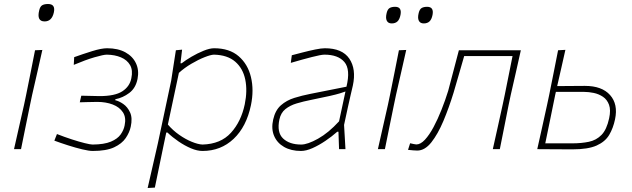

<svg xmlns="http://www.w3.org/2000/svg" viewBox="-20 -745 3156 959"><path d="M50 0Q63 -56.5 74.5 -108.5Q86 -160.5 100 -221L110.5 -271Q123 -332.5 133.5 -385.2Q144 -438 155 -494L191.5 -495.5Q179 -439.5 166.8 -385.8Q154.5 -332 140.5 -271L130 -221Q117.5 -160.5 107 -108.5Q96.5 -56.5 85 0ZM203 -638Q162 -638 176 -694Q180.5 -713 191.2 -719Q202 -725 220 -725Q258 -725 249 -683Q239 -638 203 -638Z M443 9Q424.5 9 391 1Q357.5 -7 320 -19Q282.5 -31 251.5 -42.5L264.5 -75.5Q301.5 -61 338.2 -49Q375 -37 403.5 -30Q432 -23 442.5 -23Q500.5 -23.5 533.8 -37.5Q567 -51.5 582.5 -73.2Q598 -95 602.5 -118.5Q611 -158 594 -184Q577 -210 543 -223Q509 -236 465.5 -236Q432 -235.5 414 -235Q396 -234.5 378.5 -234L386 -267Q401.5 -266.5 422.8 -266.2Q444 -266 477.5 -265Q554 -265 591 -289Q628 -313 636 -354Q644.5 -394 629.8 -419.8Q615 -445.5 584.2 -458.5Q553.5 -471.5 513.5 -472Q497 -472 452.2 -459Q407.5 -446 348.5 -421L350.5 -459.5Q393.5 -475 440 -489.5Q486.5 -504 515 -504Q569 -504 606 -483.8Q643 -463.5 659.2 -428.8Q675.5 -394 667 -351Q658 -305 625.8 -280.8Q593.5 -256.5 556.5 -249.5L555.5 -244.5Q574 -240.5 595.5 -225.8Q617 -211 629.8 -183.2Q642.5 -155.5 633 -112Q627 -83.5 608 -55.5Q589 -27.5 550 -9.2Q511 9 443 9Z M717.5 194Q730.5 138 742.5 84.8Q754.5 31.5 768.5 -29L835 -342Q840.5 -378 846.5 -417Q852.5 -456 858.5 -494L889.5 -497L881.5 -429H887.5Q906.5 -444 936.2 -461.5Q966 -479 996.8 -491.5Q1027.5 -504 1049.5 -504Q1126 -504 1172 -464.2Q1218 -424.5 1233.5 -359.8Q1249 -295 1233.5 -220Q1211 -112 1147 -51.5Q1083 9 991.5 9Q965 9 933.8 -4.2Q902.5 -17.5 871.8 -38.5Q841 -59.5 816.5 -83H810.5L799 -28.5Q786.5 32 775.8 83.8Q765 135.5 753.5 192ZM991.5 -23Q1082.5 -25.5 1133.5 -81.8Q1184.5 -138 1202.5 -224Q1216.5 -292 1205 -347.8Q1193.5 -403.5 1154.8 -437Q1116 -470.5 1048.5 -472Q1032.5 -471.5 1001.5 -459.2Q970.5 -447 935.8 -426.5Q901 -406 873.5 -381L818.5 -123Q843 -94 874.8 -71.8Q906.5 -49.5 937.8 -36.8Q969 -24 991.5 -23Z M1483.5 9Q1434 9 1399 -11Q1364 -31 1349 -66.5Q1334 -102 1344.5 -148Q1355 -194.5 1383.2 -219.2Q1411.5 -244 1450 -256Q1488.5 -268 1529.5 -276L1710.5 -312Q1731.5 -398.5 1700.2 -435.2Q1669 -472 1600.5 -472Q1584 -472 1538 -460.2Q1492 -448.5 1432.5 -431L1437.5 -469Q1460 -475 1492 -483.2Q1524 -491.5 1554.5 -497.8Q1585 -504 1602.5 -504Q1689.5 -504 1724.8 -452Q1760 -400 1742.5 -318Q1738 -297 1731.5 -271Q1725 -245 1718 -211L1698.5 -121Q1700.5 -89.5 1702 -61.8Q1703.5 -34 1705.5 0H1673.5L1670.5 -87H1664.5Q1638 -63.5 1605.5 -41.5Q1573 -19.5 1541 -5.2Q1509 9 1483.5 9ZM1484.5 -23Q1516 -23 1568.5 -52.2Q1621 -81.5 1673.5 -139L1705.5 -288Q1695 -284 1678 -278.8Q1661 -273.5 1627.2 -265.8Q1593.5 -258 1533.5 -246Q1495.5 -238.5 1462 -228.5Q1428.5 -218.5 1405.5 -200Q1382.5 -181.5 1375.5 -148Q1362 -83.5 1394 -53.2Q1426 -23 1484.5 -23Z M1867.5 0Q1880.5 -56.5 1892 -108.5Q1903.5 -160.5 1917.5 -221L1928 -271Q1940.5 -332.5 1951 -385.2Q1961.5 -438 1972.5 -494L2009 -495.5Q1996.5 -439.5 1984.2 -385.8Q1972 -332 1958 -271L1947.5 -221Q1935 -160.5 1924.5 -108.5Q1914 -56.5 1902.5 0ZM2096.5 -628Q2078.5 -628 2071.8 -641.8Q2065 -655.5 2071.5 -681Q2076 -699 2086.2 -705Q2096.5 -711 2113.5 -711Q2148 -711 2140.5 -671Q2136 -648 2125.2 -638Q2114.5 -628 2096.5 -628ZM1936.5 -628Q1918.5 -628 1911.8 -641.8Q1905 -655.5 1911.5 -681Q1916 -699 1926.2 -705Q1936.5 -711 1953.5 -711Q1988 -711 1980.5 -671Q1976 -648 1965.2 -638Q1954.5 -628 1936.5 -628Z M2064 7Q2060.5 7 2044.2 6Q2028 5 2018 3.5L2028.5 -29.5Q2037 -27.5 2046.5 -25.5Q2056 -23.5 2059.5 -23.5Q2080.5 -23.5 2102.5 -47.2Q2124.5 -71 2145.5 -110.2Q2166.5 -149.5 2185.2 -196.8Q2204 -244 2218.5 -291Q2232 -342.5 2245.5 -393.2Q2259 -444 2272 -494H2581.5Q2569 -437.5 2557 -384.8Q2545 -332 2531 -270.5L2520.5 -221Q2508.5 -160.5 2498.2 -108.5Q2488 -56.5 2476.5 0H2441.5Q2454 -56 2465.8 -109Q2477.5 -162 2490.5 -221L2501 -270.5Q2512 -325.5 2521.2 -371Q2530.5 -416.5 2540 -465H2298.5Q2285.5 -419.5 2272.5 -374.8Q2259.5 -330 2245.5 -282Q2222.5 -207 2194.8 -141Q2167 -75 2134.5 -34Q2102 7 2064 7Z M2663.5 0Q2676 -56 2687.8 -109Q2699.5 -162 2712.5 -221L2723 -270.5Q2735.5 -332.5 2746 -385.2Q2756.5 -438 2767.5 -494L2804 -496Q2793.5 -450 2783.8 -406.2Q2774 -362.5 2763 -315Q2792.5 -315 2830.5 -315.5Q2868.5 -316 2901.5 -316Q2986.5 -316 3027.2 -270.2Q3068 -224.5 3052 -149Q3043 -105.5 3023 -71.5Q3003 -37.5 2960.2 -18.2Q2917.5 1 2839 1Q2789 1 2741.8 0.5Q2694.5 0 2663.5 0ZM2703.5 -29H2838Q2884 -29 2921.2 -36.8Q2958.5 -44.5 2984.5 -71.2Q3010.5 -98 3022.5 -154Q3031.5 -195.5 3022 -221.5Q3012.5 -247.5 2991.8 -261.5Q2971 -275.5 2945.8 -280.8Q2920.5 -286 2898.5 -286H2756.5Q2754.5 -278 2753 -270.5Q2741 -212 2727.8 -147Q2714.5 -82 2703.5 -29Z"/></svg>

Font: Commissioner Loud Thin
Style: Italic
Weight: 100
Italic angle: -12°
Designer: Kostas Bartsokas
Foundry: Kostas Bartsokas
Version: Version 1.000; ttfautohint (v1.8.3)